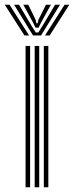

<svg xmlns="http://www.w3.org/2000/svg" viewBox="-55 -795 314 815"><path d="M131 0V-600H150.2V0ZM53.5 0V-600H72.8V0ZM92.2 0V-600H111.5V0ZM-34.8 -774.8H-14.5L68.5 -644.5H48.8ZM5 -774.8H25.8L78.8 -685.5L96.8 -657.2H107.8L125.5 -685.5L178.8 -774.8H199.5L119.2 -644.5H85.2ZM44 -774.8H65L96.2 -711.2L99.8 -696.2H104.8L108.2 -711.2L140 -774.8H161L120.2 -700.8L108.8 -677.5H95.8L84.5 -700.8ZM219 -774.8H239.2L155.8 -644.5H136Z"/></svg>

Font: Big Shoulders Inline Text Thin SemiBold
Style: Regular
Weight: 600
Version: Version 2.002